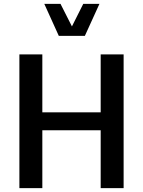

<svg xmlns="http://www.w3.org/2000/svg" viewBox="-20 -981 745 1001"><path d="M504.9 -395.5H200.7V-697.3H81.1V0H200.7V-301.8H504.9V0H624.5V-697.3H504.9ZM286.6 -793.9H422.4L498.5 -960.9H414.1L355 -843.3L295.4 -960.9H210.9Z"/></svg>

Font: Estedad SemiBold
Style: Regular
Weight: 600
Designer: Amin Abedi
Version: Version 7.3